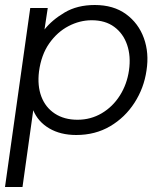

<svg xmlns="http://www.w3.org/2000/svg" viewBox="-20 -528 642 768"><path d="M0 220 101 -496H171L158 -410Q188 -448 238.5 -478Q289 -508 359 -508Q434 -508 484 -471.5Q534 -435 555.5 -375.5Q577 -316 566 -246Q556 -176 518 -117Q480 -58 420.5 -23Q361 12 285 12Q222 12 177 -14.5Q132 -41 113 -87L70 220ZM290 -49Q343 -49 387 -75Q431 -101 459.5 -146Q488 -191 496 -247Q504 -303 488.5 -348.5Q473 -394 437 -420.5Q401 -447 347 -447Q299 -447 254 -423.5Q209 -400 177 -354.5Q145 -309 136 -242Q129 -185 145.5 -141.5Q162 -98 199.5 -73.5Q237 -49 290 -49Z"/></svg>

Font: Host Grotesk Light
Style: Italic
Weight: 300
Italic angle: -8°
Designer: Doğukan Karapınar based on Poppins by Indian Type Foundry, Jonny Pinhorn
Foundry: Element Type
Version: Version 1.001; ttfautohint (v1.8.4.7-5d5b)